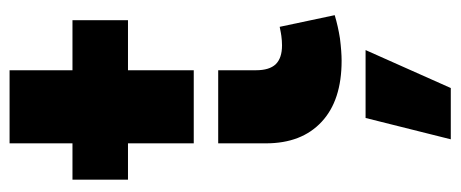

<svg xmlns="http://www.w3.org/2000/svg" viewBox="-296 -418 948 395"><g transform="rotate(-90 177.5 -221.0)"><path d="M79.6 -295.9V-431.2H4.9V-545.4H79.6V-674.8H230V-545.4H333V-431.2H230V-295.9ZM79.6 -147.5V-245.6H230V-167.5Q230 -140.6 242.2 -127.4Q254.9 -114.3 281.2 -114.3Q290.5 -114.3 300.8 -115.7Q305.2 -116.2 319.3 -119.1L343.3 -5.9Q320.3 1 295.4 4.9Q268.1 8.3 249.5 8.3Q168 8.3 124 -32.7Q79.6 -73.7 79.6 -147.5ZM87.9 232.9 131.8 57.6H271.5L193.4 232.9Z"/></g></svg>

Font: Inter Tight Stencil
Style: Bold
Weight: 700
Designer: Rasmus Andersson
Foundry: rsms
Version: Version 3.004;Glyphs 3.1.2 (3151)